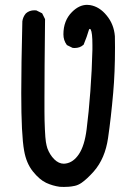

<svg xmlns="http://www.w3.org/2000/svg" viewBox="-20 -755 540 776"><path d="M65.9 -378.9Q65.9 -489.3 70.3 -668V-668.9Q72.8 -687 84.5 -700.7Q98.6 -713.4 119.1 -713.4Q122.1 -713.4 127 -712.9L150.4 -701.2L162.1 -677.7Q159.7 -468.3 159.7 -357.9Q159.7 -339.4 159.7 -304.4Q159.7 -269.5 161.4 -232.7Q163.1 -195.8 165.5 -181.2Q168 -166.5 171.4 -155.8Q181.2 -129.4 199.2 -111.3Q217.3 -93.3 238.3 -93.3Q242.2 -93.3 246.6 -94.2Q276.9 -99.1 298.8 -131.8Q321.8 -166 330.1 -232.4Q338.9 -300.8 345.2 -386.5Q351.6 -472.2 353.5 -554.2Q353.5 -564.5 353.5 -573.2Q353.5 -623.5 346.7 -635.3Q346.2 -636.7 345.7 -637.2Q342.3 -638.7 341.3 -637.7Q339.4 -635.7 337.9 -629.9Q332.5 -609.9 317.9 -574.2L316.4 -573.2Q302.7 -561 281.7 -561Q278.3 -561 273.4 -561.5L250.5 -572.8L249.5 -574.2Q236.3 -592.3 236.3 -616.2Q236.3 -671.9 271 -706.5Q299.8 -735.4 332 -735.4Q337.9 -735.4 344.2 -734.4Q382.3 -728 411.1 -692.4Q440.4 -657.2 444.3 -608.9Q444.8 -601.6 444.8 -563Q444.8 -461.9 437.5 -379.9Q428.7 -279.3 416.7 -197Q404.8 -114.7 359.4 -62.5Q331.5 -31.2 309.6 -16.1Q295.9 -6.8 282.5 -3.9Q269 -1 257.6 -0.2Q246.1 0.5 238.3 0.5Q227.1 0.5 221.7 0Q192.9 -3.9 166.5 -16.1Q139.6 -28.8 113 -62Q86.4 -95.2 77.6 -145.5Q65.9 -209 65.9 -378.9Z"/></svg>

Font: Bakudai
Style: Bold
Weight: 700
Version: Version 1.48